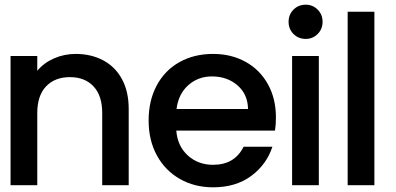

<svg xmlns="http://www.w3.org/2000/svg" viewBox="-20 -790 1691 819"><path d="M529 -325V0H416V-308Q416 -382 379 -421.5Q342 -461 278 -461Q214 -461 176.5 -421.5Q139 -382 139 -308V0H25V-551H139V-488Q167 -522 210.5 -541Q254 -560 303 -560Q368 -560 419.5 -533Q471 -506 500 -453Q529 -400 529 -325Z M1153 -233H732Q737 -167 781 -127Q825 -87 889 -87Q981 -87 1019 -164H1142Q1117 -88 1051.5 -39.5Q986 9 889 9Q810 9 747.5 -26.5Q685 -62 649.5 -126.5Q614 -191 614 -276Q614 -361 648.5 -425.5Q683 -490 745.5 -525Q808 -560 889 -560Q967 -560 1028 -526Q1089 -492 1123 -430.5Q1157 -369 1157 -289Q1157 -258 1153 -233ZM1038 -325Q1037 -388 993 -426Q949 -464 884 -464Q825 -464 783 -426.5Q741 -389 733 -325Z M1211 -697Q1211 -728 1232 -749Q1253 -770 1284 -770Q1314 -770 1335 -749Q1356 -728 1356 -697Q1356 -666 1335 -645Q1314 -624 1284 -624Q1253 -624 1232 -645Q1211 -666 1211 -697ZM1340 -551V0H1226V-551Z M1577 -740V0H1463V-740Z"/></svg>

Font: Poppins Medium A&M
Style: Regular
Weight: 500
Designer: Ninad Kale (Devanagari), Jonny Pinhorn (Latin)
Foundry: Indian Type Foundry
Version: 4.004